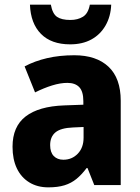

<svg xmlns="http://www.w3.org/2000/svg" viewBox="-20 -797 601 827"><path d="M300 -559Q395 -559 447.5 -509.5Q500 -460 500 -363V0H386L357 -73H353Q332 -45 309.5 -26.5Q287 -8 258 1Q229 10 188 10Q141 10 106 -11.5Q71 -33 52.5 -72Q34 -111 34 -165Q34 -252 90.5 -295.5Q147 -339 256 -343L339 -346V-361Q339 -403 321.5 -421.5Q304 -440 270 -440Q240 -440 204.5 -429Q169 -418 131 -399L86 -511Q129 -534 182.5 -546.5Q236 -559 300 -559ZM295 -248Q242 -246 219 -227Q196 -208 196 -172Q196 -141 211.5 -125Q227 -109 253 -109Q290 -109 315 -135Q340 -161 340 -204V-250ZM459 -777Q457 -726 434.5 -687Q412 -648 373.5 -627Q335 -606 282 -606Q201 -606 156.5 -651Q112 -696 109 -777H199Q206 -738 225.5 -724.5Q245 -711 283 -711Q315 -711 337.5 -725Q360 -739 367 -777Z"/></svg>

Font: Noto Sans Khmer SemiCondensed ExtraBold
Style: Regular
Weight: 800
Width: 4
Designer: Danh Hong and the Monotype Design Team
Foundry: Monotype Imaging Inc.
Version: Version 2.004